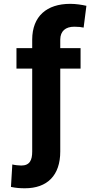

<svg xmlns="http://www.w3.org/2000/svg" viewBox="-20 -780 509 1004"><path d="M401.3 -528.4H295.1V-573.2C295.5 -617.5 322.8 -640.3 368.3 -640.3C391.7 -640.3 404.5 -638.5 417.3 -635.7L431.8 -749.6C407.7 -755 377.8 -759.9 347.3 -759.9C224.4 -759.9 148.8 -695 148.4 -573.2V-528.4H66.1V-421.2H148.4V12.4C148.4 57.5 135.7 85.6 90.9 85.6C78.5 85.6 55.4 83.1 44.4 79.9L37.3 197.4C63.9 203.1 85.9 204.5 110.4 204.5C227.3 204.5 295.1 137.1 295.1 12.4V-421.2H401.3Z"/></svg>

Font: GiG Sans
Style: Bold
Weight: 700
Designer: Andreas Faust
Version: Version 1.100;FEAKit 1.0